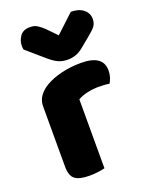

<svg xmlns="http://www.w3.org/2000/svg" viewBox="-141 -813 693 895"><g transform="rotate(-20 205.5 -366.0)"><path d="M222 -1Q211 2 190.5 5Q170 8 146 8Q96 8 74 -8.5Q52 -25 52 -72V-369Q52 -398 67 -419.5Q82 -441 108 -457Q143 -478 189.5 -489Q236 -500 287 -500Q396 -500 396 -423Q396 -405 391 -389.5Q386 -374 379 -363Q360 -367 324 -367Q298 -367 270.5 -361Q243 -355 222 -343ZM234 -656 324 -740Q363 -740 386 -721.5Q409 -703 409 -674Q409 -652 397.5 -637.5Q386 -623 361 -603L316 -566Q296 -549 276.5 -542Q257 -535 237 -535Q223 -535 212 -537Q201 -539 189.5 -544Q178 -549 164 -559Q150 -569 131 -586L57 -650Q56 -655 55.5 -659Q55 -663 55 -668Q55 -694 70.5 -716Q86 -738 119 -738Q129 -738 137.5 -736.5Q146 -735 155 -729.5Q164 -724 175 -715Q186 -706 200 -691Z"/></g></svg>

Font: Baloo Bhaina 2 ExtraBold
Style: Regular
Weight: 800
Designer: Yesha Goshar, Manish Minz, Shuchita Grover and Ek Type
Foundry: Ek Type
Version: Version 1.640;hotconv 1.0.111;makeotfexe 2.5.65597; ttfautoh